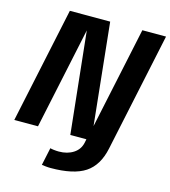

<svg xmlns="http://www.w3.org/2000/svg" viewBox="-136 -846 1047 1182"><g transform="rotate(15 387.0 -255.0)"><path d="M297.5 228Q281 228 263.5 226Q246 224 240.5 223L264.5 110.5Q271 113 287.8 115Q304.5 117 319.5 117Q374 117 412.2 92.2Q450.5 67.5 460 22.5L464.5 0H362L293.5 -648L156 0H5L161.5 -737.5H418.5L486 -90L623.5 -737.5H774.5L614 19Q590.5 131 516.8 179.5Q443 228 297.5 228Z"/></g></svg>

Font: Epilogue
Style: Bold Italic
Weight: 700
Italic angle: -12°
Designer: Tyler Finck
Foundry: Etcetera Type Co
Version: Version 2.111; ttfautohint (v1.8.3)